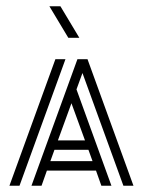

<svg xmlns="http://www.w3.org/2000/svg" viewBox="-20 -590 454 610"><path d="M80 0 226 -402H258L404 0H372L242 -358L223 -306L334 0H302L285 -48H129L112 0ZM10 0 156 -402H188L42 0ZM164 -144H250L207 -262ZM140 -78H274L261 -114H153ZM197 -470 137 -570H172L232 -470Z"/></svg>

Font: Zen Tokyo Zoo
Style: Regular
Weight: 400
Designer: Yoshimichi Ohira
Foundry: A-1 Corp ZenFonts
Version: Version 1.002; ttfautohint (v1.8.3)